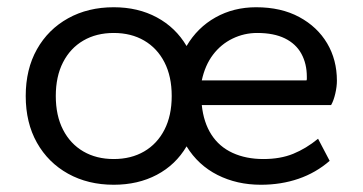

<svg xmlns="http://www.w3.org/2000/svg" viewBox="-20 -500 1002 530"><path d="M294 10Q223 10 168 -20.5Q113 -51 82 -106Q51 -161 51 -235Q51 -309 82 -364Q113 -419 168 -449.5Q223 -480 294 -480Q361 -480 413 -452Q465 -424 495 -373Q525 -424 575 -452Q625 -480 687 -480Q756 -480 806 -453Q856 -426 883 -380.5Q910 -335 910 -277Q910 -261 905.5 -241.5Q901 -222 894 -210H537Q542 -162 563.5 -128.5Q585 -95 622 -78Q659 -61 707 -61Q754 -61 789.5 -75.5Q825 -90 858 -117L890 -56Q852 -23 804 -6.5Q756 10 700 10Q634 10 580.5 -17Q527 -44 495 -96Q465 -45 413 -17.5Q361 10 294 10ZM294 -61Q342 -61 378 -82Q414 -103 434 -142Q454 -181 454 -235Q454 -289 434 -328Q414 -367 378 -388Q342 -409 294 -409Q246 -409 210 -388Q174 -367 154 -328Q134 -289 134 -235Q134 -181 154 -142Q174 -103 210 -82Q246 -61 294 -61ZM537 -278H826Q827 -280 827 -282Q827 -284 827 -288Q827 -324 812 -351.5Q797 -379 766.5 -394Q736 -409 690 -409Q654 -409 622 -393.5Q590 -378 568 -349Q546 -320 537 -278Z"/></svg>

Font: Gantari
Style: Regular
Weight: 400
Designer: Anugrah Pasau
Foundry: Lafontype
Version: Version 1.000; ttfautohint (v1.8.3)